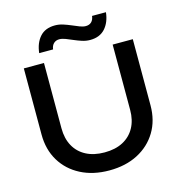

<svg xmlns="http://www.w3.org/2000/svg" viewBox="-136 -1081 1134 1215"><g transform="rotate(-15 431.0 -474.0)"><path d="M206 -322Q206 -255 233 -206Q260 -157 310.5 -130.5Q361 -104 431 -104Q502 -104 552 -130.5Q602 -157 629 -206Q656 -255 656 -322V-750H788V-317Q788 -218 743 -143.5Q698 -69 618 -27.5Q538 14 431 14Q325 14 244.5 -27.5Q164 -69 119 -143.5Q74 -218 74 -317V-750H206ZM193 -818Q200 -883 235 -922.5Q270 -962 334 -962Q361 -962 387 -953.5Q413 -945 437.5 -934.5Q462 -924 483.5 -915.5Q505 -907 523 -907Q546 -907 560 -920.5Q574 -934 577 -959H668Q661 -894 625.5 -854.5Q590 -815 527 -815Q500 -815 474 -823.5Q448 -832 424 -842.5Q400 -853 378 -861.5Q356 -870 338 -870Q316 -870 301.5 -856.5Q287 -843 284 -818Z"/></g></svg>

Font: Bounded
Style: Regular
Weight: 400
Designer: Vlad Churkin
Version: Version 1.0